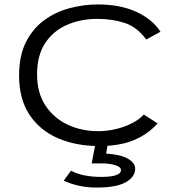

<svg xmlns="http://www.w3.org/2000/svg" viewBox="-20 -648 790 865"><path d="M427 10Q322 10 240.5 -25.5Q159 -61 112.5 -131.5Q66 -202 66 -308Q66 -398 97.5 -459.5Q129 -521 180.5 -558Q232 -595 295 -611.5Q358 -628 421 -628Q522 -628 594.5 -594.5Q667 -561 703 -505L639 -470Q597 -527 541 -545Q485 -563 418 -563Q345 -563 283 -536.5Q221 -510 184 -454.5Q147 -399 147 -313Q147 -230 184.5 -173Q222 -116 284.5 -86.5Q347 -57 423 -57Q460 -57 499.5 -66Q539 -75 573 -92Q607 -109 628 -132L690 -92Q645 -42 581.5 -16Q518 10 427 10ZM415 197Q335 197 267 166L300 121Q328 136 362.5 142.5Q397 149 435 149Q525 149 525 118Q525 104 499 96Q473 88 433 88H393L410 0H466L458 44Q524 48 556.5 67Q589 86 589 112Q589 149 546.5 173Q504 197 415 197Z"/></svg>

Font: Inconsolata ExtraExpanded Thin
Style: Regular
Weight: 100
Width: 8
Monospace: yes
Designer: Raph Levien, Cyreal, Brenton Simpson
Foundry: Raph Levien, Cyreal, Google
Version: Version 3.100; ttfautohint (v1.8.4.7-5d5b)